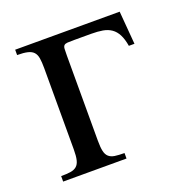

<svg xmlns="http://www.w3.org/2000/svg" viewBox="-90 -530 591 612"><g transform="rotate(-20 206.0 -223.5)"><path d="M368.7 -335Q364.7 -358.9 356.9 -374Q349.1 -389.2 336.9 -397.7Q324.7 -406.2 307.9 -409.2Q291 -412.1 269 -412.1H210.9Q196.3 -412.1 188.5 -411.6Q180.7 -411.1 177 -407.5Q173.3 -403.8 172.9 -396Q172.4 -388.2 172.4 -373.5V-84.5Q172.4 -62 175.3 -49.1Q178.2 -36.1 185.8 -29.3Q193.4 -22.5 206.3 -20.5Q219.2 -18.6 238.8 -18.6V0H23.9V-18.6Q43 -18.6 55.9 -20.5Q68.8 -22.5 76.7 -29.3Q84.5 -36.1 87.6 -49.1Q90.8 -62 90.8 -84.5V-360.8Q90.8 -381.3 88.6 -394.5Q86.4 -407.7 79.3 -415.3Q72.3 -422.9 59.1 -426Q45.9 -429.2 23.9 -429.2V-447.3H378.4L387.7 -335Z"/></g></svg>

Font: Doulos SIL Cyr
Style: Regular
Weight: 400
Designer: Walt Agee, Victor Gaultney, Peter Martin, Debbi Hosken, Becca Hirsbrunner
Foundry: SIL International
Version: Version 5.000